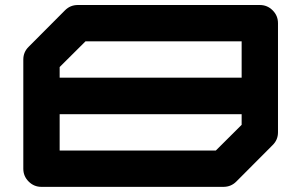

<svg xmlns="http://www.w3.org/2000/svg" viewBox="-20 -728 1174 748"><path d="M212.4 -425.3H921.4V-566.9H313L212.4 -466.8ZM70.8 -496.1Q70.8 -525.4 91.8 -545.9L233.4 -688Q253.9 -708.5 283.2 -708.5H992.2Q1021.5 -708.5 1042.2 -687.7Q1063 -667 1063 -637.7V-212.4Q1063 -183.1 1042 -162.6L900.4 -20.5Q879.9 0 850.1 0H141.6Q112.3 0 91.6 -20.8Q70.8 -41.5 70.8 -70.8ZM921.4 -283.2H212.4V-141.6H820.8L921.4 -241.7Z"/></svg>

Font: Robtronika
Style: Regular
Weight: 400
Designer: GGBot
Version: 1.00